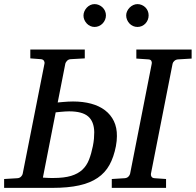

<svg xmlns="http://www.w3.org/2000/svg" viewBox="-42 -911 949 931"><path d="M415 -270Q414.1 -321.8 385.5 -346.4Q356.9 -371.1 293 -371.1Q284.7 -371.1 273.7 -370.4Q262.7 -369.6 252.4 -368.7Q240.2 -367.2 228 -366.2L166 -49.8Q173.3 -49.3 181.6 -48.8Q188.5 -48.3 197.3 -48.1Q206.1 -47.9 215.8 -47.9Q268.6 -47.9 302.5 -58.1Q336.4 -68.4 357.4 -88.1Q378.4 -107.9 389.6 -136.7Q400.9 -165.5 408.2 -202.1Q412.1 -221.7 413.6 -238.3Q415 -254.9 415 -270ZM524.9 -251Q524.9 -239.7 523.7 -227.8Q522.5 -215.8 520 -202.1Q509.8 -149.4 488.8 -111.3Q467.8 -73.2 431.6 -48.6Q395.5 -23.9 341.8 -12Q288.1 0 211.9 0H-22V-43L43 -46.9Q53.7 -47.9 60.3 -54.9Q66.9 -62 67.9 -67.9L173.8 -603Q175.3 -608.9 171.4 -615.7Q167.5 -622.6 157.2 -624L105 -627.9V-670.9H369.1V-627.9L299.8 -624Q289.6 -623 283 -616Q276.4 -608.9 274.9 -603L237.8 -414.1Q251 -415 264.2 -416.5Q275.4 -417.5 288.1 -418.2Q300.8 -418.9 312 -418.9Q360.8 -418.9 400.1 -408.2Q439.5 -397.5 467.3 -376.2Q495.1 -355 510.3 -323.5Q525.4 -292 524.9 -251ZM820.8 -623Q810.5 -622.1 803.5 -615.7Q796.4 -609.4 794.9 -602.1L689.9 -68.8Q688.5 -61.5 692.4 -54.7Q696.3 -47.9 707 -46.9L763.2 -43V0H500V-43L563 -46.9Q574.2 -47.9 580.8 -54.7Q587.4 -61.5 588.9 -68.8L693.8 -602.1Q695.3 -609.4 691.9 -615.7Q688.5 -622.1 678.2 -623L619.1 -627V-670.9H887.2V-627ZM471.7 -836.4Q471.7 -825.2 467.3 -814.9Q462.9 -804.7 455.3 -796.9Q447.8 -789.1 437.7 -784.7Q427.7 -780.3 416.5 -780.3Q405.8 -780.3 396 -784.7Q386.2 -789.1 378.9 -796.9Q371.6 -804.7 367.2 -814.5Q362.8 -824.2 362.8 -835.4Q362.8 -846.2 367.2 -856.2Q371.6 -866.2 378.9 -874Q386.2 -881.8 396 -886.5Q405.8 -891.1 416.5 -891.1Q427.7 -891.1 437.7 -886.7Q447.8 -882.3 455.3 -875Q462.9 -867.7 467.3 -857.7Q471.7 -847.7 471.7 -836.4ZM678.7 -836.4Q678.7 -825.2 674.6 -814.9Q670.4 -804.7 663.1 -796.9Q655.8 -789.1 645.8 -784.7Q635.7 -780.3 624.5 -780.3Q613.3 -780.3 603.3 -784.7Q593.3 -789.1 585.9 -796.9Q578.6 -804.7 574.2 -814.9Q569.8 -825.2 569.8 -836.4Q569.8 -846.7 574.5 -856.7Q579.1 -866.7 586.7 -874.3Q594.2 -881.8 604.2 -886.5Q614.3 -891.1 624.5 -891.1Q635.7 -891.1 645.8 -886.7Q655.8 -882.3 663.1 -875Q670.4 -867.7 674.6 -857.7Q678.7 -847.7 678.7 -836.4Z"/></svg>

Font: Charis SIL Cyr
Style: Italic
Weight: 400
Italic angle: -11°
Foundry: SIL International
Version: Version 5.000